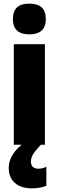

<svg xmlns="http://www.w3.org/2000/svg" viewBox="-20 -796 323 1056"><path d="M141 -776C83 -776 51 -751 51 -691C51 -632 85 -607 141 -607C198 -607 232 -632 232 -691C232 -751 200 -776 141 -776ZM150 94C150 66 163 44 205 0H227V-553H56V0H99C45 45 28 89 28 128C28 198 75 240 157 240C191 240 217 233 235 226V121C224 127 208 132 190 132C165 132 150 117 150 94Z"/></svg>

Font: Noto Sans Devanagari Condensed Black
Style: Regular
Weight: 900
Width: 3
Designer: Jelle Bosma - Monotype Design Team
Foundry: Monotype Imaging Inc.
Version: Version 2.004